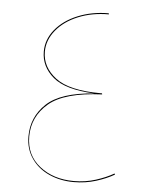

<svg xmlns="http://www.w3.org/2000/svg" viewBox="-49 -677 534 729"><g transform="rotate(5 218.0 -313.0)"><path d="M413 -30Q384 -13 344 -0.5Q304 12 259 12Q208 12 165.5 -7Q123 -26 98 -62Q73 -98 73 -146Q73 -220 126.5 -270.5Q180 -321 307 -330Q197 -335 150 -375Q103 -415 103 -472Q103 -518 134 -556Q165 -594 218.5 -616Q272 -638 336 -638L337 -634Q273 -634 220.5 -612.5Q168 -591 137.5 -553.5Q107 -516 107 -472Q107 -413 159.5 -373Q212 -333 332 -333H337L338 -329Q195 -323 135.5 -272.5Q76 -222 76 -146Q76 -75 128.5 -33.5Q181 8 259 8Q303 8 342.5 -4.5Q382 -17 411 -34Z"/></g></svg>

Font: FiraGO Four
Style: Regular
Weight: 100
Designer: bBox Type
Foundry: bBox Type GmbH
Version: Version 1.001